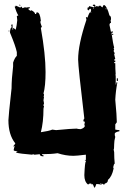

<svg xmlns="http://www.w3.org/2000/svg" viewBox="-20 -708 564 858"><path d="M387.2 -650.4V-654.8H385.3V-650.4ZM455.1 -666.5V-671.4H452.6V-666.5ZM398.9 -668.9V-673.8H397V-668.9ZM401.4 130.9Q396 114.3 392.1 114.3Q392.1 116.7 389.6 116.7Q389.6 112.3 385.3 112.3H380.4Q374.5 116.7 373.5 116.7Q356.9 104 356.9 74.7Q359.4 14.2 363.8 14.2V9.3H359.4V6.8H363.8V-16.6H361.8Q321.8 -11.7 308.1 -11.7Q273.4 -11.7 237.3 -23.4Q209.5 -19 167.5 -19Q167.5 -14.2 174.3 -14.2V-9.3Q157.7 -9.3 157.7 -19L134.3 -16.6Q132.3 -16.6 127.4 -19Q125 -19 125 -16.6Q68.8 -21 52.7 -25.9V-30.3H57.1V-32.7Q41 -32.7 41 -37.6L45.4 -56.2L41 -53.7H38.6L47.9 -65.4V-67.9Q17.6 -106 17.6 -170.9Q17.6 -186 31.7 -313.5Q31.7 -354 38.6 -411.6V-428.2Q45.4 -449.2 55.2 -458.5V-475.1Q49.3 -502.9 26.9 -556.6Q24.4 -561.5 24.4 -564Q26.4 -585 31.7 -585V-591.8L29.3 -596.7L34.2 -598.6H36.1V-575.2H38.6V-582.5H41L50.3 -575.2Q55.2 -595.2 57.1 -617.7Q55.2 -630.4 55.2 -636.2Q59.6 -638.7 62 -638.7Q52.7 -654.3 45.4 -678.2Q50.3 -678.2 50.3 -683.1L71.3 -673.8Q71.8 -678.2 76.2 -678.2L80.6 -671.4L92.3 -675.8Q94.7 -675.8 94.7 -673.8Q104 -675.8 113.3 -675.8V-671.4Q111.3 -671.4 106.4 -668.9Q106.4 -665.5 115.7 -659.7L120.6 -662.1Q136.7 -653.3 136.7 -645.5H141.6Q141.6 -652.8 146 -652.8Q158.7 -652.8 162.6 -615.2L160.2 -610.4Q160.2 -606 167.5 -586.9Q162.6 -586.4 162.6 -582.5Q183.6 -464.4 183.6 -386.2Q183.6 -323.2 174.3 -290L176.8 -285.6Q176.8 -278.3 174.3 -278.3Q174.3 -275.9 176.8 -275.9L174.3 -259.8L176.8 -245.6Q174.3 -241.7 174.3 -236.3Q174.3 -233.9 176.8 -233.9L174.3 -222.2Q174.3 -162.1 162.6 -117.2Q197.8 -122.1 213.9 -128.9L230.5 -126.5Q300.8 -133.3 321.8 -133.3Q331.1 -130.9 340.8 -130.9Q356.4 -135.7 359.4 -145L356.9 -149.9L359.4 -164.1Q352.5 -164.1 352.5 -168.5Q354 -177.7 356.9 -177.7Q329.1 -411.1 329.1 -441.9Q329.1 -508.8 366.2 -619.6L363.8 -631.3H366.2L371.1 -629.4Q379.4 -654.8 385.3 -654.8Q387.2 -659.7 387.2 -662.1Q385.3 -666.5 385.3 -668.9Q377.9 -668.9 377.9 -662.1Q371.1 -662.1 371.1 -666.5V-673.8Q377.9 -673.8 377.9 -680.7Q380.4 -680.7 397 -675.8H401.4V-680.7Q394.5 -680.7 394.5 -685.5L398.9 -687.5Q406.2 -687.5 406.2 -683.1L403.8 -678.2H406.2Q410.6 -680.7 413.1 -680.7Q418 -678.2 419.9 -678.2Q420.9 -683.1 424.8 -683.1Q424.8 -680.7 427.2 -680.7Q427.2 -683.1 429.7 -683.1Q429.7 -679.7 436.5 -675.8H439Q439.9 -685.5 445.8 -685.5Q458.5 -679.7 469.2 -638.7Q476.1 -636.2 476.1 -624.5Q476.1 -619.1 474.1 -615.2Q476.1 -611.3 476.1 -606Q470.2 -606 469.2 -596.7L476.1 -564H478.5V-568.4H483.4V-561.5Q478.5 -561.5 478.5 -559.1Q485.8 -507.8 490.2 -496.1L487.8 -491.2L490.2 -486.3Q487.8 -481.9 487.8 -479.5L492.7 -470.2L490.2 -465.3L495.1 -444.3Q490.2 -443.8 490.2 -437.5H495.1V-430.7H490.2V-425.8H495.1Q495.1 -399.9 497.1 -374.5H495.1L497.1 -369.6V-330.1H499.5V-339.4H504.4Q497.1 -302.2 495.1 -262.2Q502 -188.5 502 -161.6L495.1 -152.3V-128.9Q507.8 -126.5 513.7 -126.5V-121.6Q492.7 -117.2 492.7 -109.9Q492.7 -100.1 495.1 -96.2Q490.2 -78.6 490.2 -63.5Q490.2 -40 487.8 -40L490.2 -28.3Q490.2 0 492.7 23.4Q488.8 23.4 485.8 39.6L487.8 44.4Q480.5 81.1 462.4 95.7Q462.4 109.4 448.2 112.3Q448.2 116.7 443.4 116.7L436.5 112.3V114.3Q431.6 112.3 427.2 112.3V114.3H434.1V116.7H431.6Q418.9 114.3 410.6 114.3Q405.3 130.9 401.4 130.9ZM506.8 -346.2H502V-357.9H506.8ZM485.8 -552.2H481V-556.6H485.8ZM22.5 -568.4H17.6V-570.8H22.5ZM71.3 -683.1H66.9V-687.5Q71.3 -687 71.3 -683.1Z"/></svg>

Font: Mister Brush
Style: Regular
Weight: 400
Designer: GGBotNet
Foundry: GGBotNet
Version: 1.00